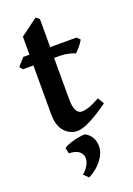

<svg xmlns="http://www.w3.org/2000/svg" viewBox="-168 -691 706 1021"><g transform="rotate(-20 185.0 -180.5)"><path d="M178.7 14.6Q136.7 14.6 106.2 -18.3Q75.7 -51.3 75.7 -119.1V-393.1H16.6L2.4 -410.6L40.5 -454.1H75.7V-556.2L174.3 -628.9L192.9 -612.8V-454.1H341.8L359.4 -436.5Q350.1 -419.9 335 -401.6Q319.8 -383.3 310.1 -376Q298.3 -381.8 274.9 -387.5Q251.5 -393.1 225.6 -393.1H192.9V-164.6Q192.9 -114.3 204.6 -94.5Q216.3 -74.7 234.4 -74.7Q251.5 -74.7 274.4 -82Q297.4 -89.4 337.9 -111.3L359.4 -75.7Q294.9 -29.3 249.8 -7.3Q204.6 14.6 178.7 14.6ZM150.9 268.1 125 242.7Q143.6 227.1 156 207Q168.5 187 168.9 166Q169.4 143.6 150.9 127.4Q132.3 111.3 93.3 110.4L85.9 78.6Q97.7 68.8 121.8 60.8Q146 52.7 170.7 48.3Q195.3 43.9 207.5 44.9Q231 56.2 244.4 79.1Q257.8 102.1 256.8 133.8Q255.9 168.5 227.3 206.1Q198.7 243.7 150.9 268.1Z"/></g></svg>

Font: David Libre
Style: Bold
Weight: 700
Designer: Ismar David, J. Victor Gaultney, Annie Olsen and Meir Sadan
Foundry: Monotype Imaging Inc. & SIL International
Version: Version 1.100; ttfautohint (v1.8.4.7-5d5b)